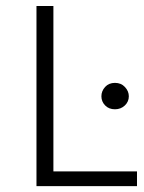

<svg xmlns="http://www.w3.org/2000/svg" viewBox="-20 -638 494 658"><path d="M449.5 0H105V-617.5H163V-50.5H449.5ZM374 -263.5Q353 -263.5 340.2 -276.8Q327.5 -290 327.5 -308Q327.5 -326 340.2 -340Q353 -354 374 -354Q395 -354 408.2 -339.8Q421.5 -325.5 421.5 -308Q421.5 -289.5 407.8 -276.5Q394 -263.5 374 -263.5Z"/></svg>

Font: Betina Sans Light
Style: Regular
Weight: 300
Designer: Jonathan Pinhorn (font) & Cristiano Sobral (main changes)
Version: Version 2.001;October 6, 2020;FontCreator 13.0.0.2681 64-bit